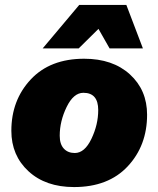

<svg xmlns="http://www.w3.org/2000/svg" viewBox="-20 -748 642 778"><path d="M153 -552 301 -728H492L559 -552H424L379 -631L299 -552ZM280 10Q165 10 95.5 -54Q26 -118 26 -218Q26 -342 104.5 -426Q183 -510 321 -510Q437 -510 506.5 -446.5Q576 -383 576 -283Q576 -158 497.5 -74Q419 10 280 10ZM283 -128Q323 -128 350.5 -185.5Q378 -243 378 -302Q378 -372 318 -372Q278 -372 250 -314.5Q222 -257 222 -198Q222 -164 238.5 -146Q255 -128 283 -128Z"/></svg>

Font: Elaine Sans ExtraBold
Style: Italic
Weight: 800
Italic angle: -13°
Designer: Wei Huang
Foundry: Wei Huang
Version: Version 2.001;December 24, 2019;FontCreator 12.0.0.2547 64-b